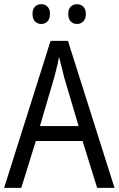

<svg xmlns="http://www.w3.org/2000/svg" viewBox="-20 -914 578 934"><path d="M452.6 0 381.8 -228H154.3L83.5 0H0L226.1 -715.3H310.5L537.1 0ZM362.3 -300.8 293 -534.7Q290 -547.9 285.2 -566.7Q280.3 -585.4 275.4 -604.2Q270.5 -623 267.1 -637.7Q264.2 -619.6 260 -601.6Q255.9 -583.5 251.5 -566.7Q247.1 -549.8 243.2 -535.2L174.3 -300.8ZM138.2 -846.2Q138.2 -870.6 150.4 -882.1Q162.6 -893.6 180.7 -893.6Q198.7 -893.6 210.9 -881.8Q223.1 -870.1 223.1 -846.2Q223.1 -821.8 210.9 -809.6Q198.7 -797.4 180.7 -797.4Q162.6 -797.4 150.4 -809.6Q138.2 -821.8 138.2 -846.2ZM312 -846.2Q312 -870.6 324.5 -882.1Q336.9 -893.6 354.5 -893.6Q372.6 -893.6 385 -881.8Q397.5 -870.1 397.5 -846.2Q397.5 -821.8 385 -809.6Q372.6 -797.4 354.5 -797.4Q336.4 -797.4 324.2 -809.6Q312 -821.8 312 -846.2Z"/></svg>

Font: Open Sans SemiCondensed
Style: Regular
Weight: 400
Width: 4
Designer: Monotype Design Team
Foundry: Monotype Imaging Inc.
Version: Version 3.000